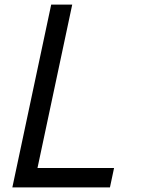

<svg xmlns="http://www.w3.org/2000/svg" viewBox="-20 -820 640 840"><path d="M34 0 204 -800H296L144 -85H479L461 0Z"/></svg>

Font: Victor Mono Thin SemiBold
Style: Italic
Weight: 600
Italic angle: -12°
Monospace: yes
Version: Version 1.561;gftools[0.9.30]